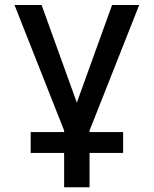

<svg xmlns="http://www.w3.org/2000/svg" viewBox="-20 -538 626 782"><path d="M105 85V0H481.4V85ZM243.7 0 39.1 -517.6H149.4L308.1 -78.1H277.8L436.5 -517.6H546.9L342.3 0ZM241.2 224.6V-46.9H344.7V224.6Z"/></svg>

Font: Cascadia Mono
Style: Regular
Weight: 400
Monospace: yes
Designer: Aaron Bell
Foundry: Saja Typeworks
Version: Version 2404.023